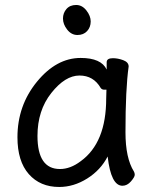

<svg xmlns="http://www.w3.org/2000/svg" viewBox="-20 -724 615 768"><path d="M231.9 -649.9Q231.9 -671.9 245.8 -688Q259.8 -704.1 284.7 -704.1Q308.6 -704.1 325.7 -682.1Q342.8 -660.2 342.8 -638.2Q342.8 -615.2 328.4 -599.6Q314 -584 289.8 -584Q265.6 -584 248.8 -605.5Q231.9 -627 231.9 -649.9ZM219.7 -47.9Q261.7 -47.9 302.7 -79.1Q404.8 -152.8 404.8 -330.1L405.8 -365.2H397Q387.7 -365.2 382.8 -372.1Q354 -421.9 297.9 -421.9Q240.7 -421.9 185.3 -352.1Q129.9 -282.2 129.9 -180.2Q129.9 -47.9 219.7 -47.9ZM216.8 23.9Q140.6 23.9 95.2 -27.6Q49.8 -79.1 49.8 -174.8Q49.8 -301.8 127.7 -397Q205.6 -492.2 302.7 -492.2Q384.8 -492.2 406.7 -445.8V-475.1Q406.7 -491.2 431.6 -491.2Q451.7 -491.2 473.1 -483.2Q494.6 -475.1 494.6 -458Q481.9 -368.2 481.9 -194.8Q481.9 -91.8 515.6 -38.1Q519 -32.2 519 -24.9Q519 -16.1 503.9 1.5Q488.8 19 469.7 19Q423.8 19 410.6 -98.1Q382.8 -43.9 328.9 -10Q274.9 23.9 216.8 23.9Z"/></svg>

Font: LXGW WenKai GB Screen
Style: Regular
Weight: 400
Designer: LXGW / Fontworks Inc.
Foundry: LXGW / Fontworks Inc.
Version: Version 1.321;February 19, 2024;FontCreator 14.0.0.2901 64-b